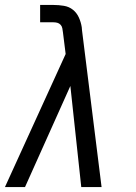

<svg xmlns="http://www.w3.org/2000/svg" viewBox="-30 -755 550 775"><path d="M-10 0 235 -537 224 -625Q224 -625 224 -625Q224 -625 224 -625Q223 -633 221.5 -641Q220 -649 214.5 -655Q209 -661 201.5 -663Q194 -665 186 -665H132V-735H186Q207 -735 228 -731.5Q249 -728 264.5 -715.5Q280 -703 288.5 -684Q297 -665 300 -645Q300 -642 300.5 -639Q301 -636 301 -633L380 0H298L254 -408L71 0Z"/></svg>

Font: Iosevka Slab Oblique
Style: Regular
Weight: 400
Italic angle: -9°
Monospace: yes
Designer: Belleve Invis
Foundry: Belleve Invis
Version: Version 11.1.1; ttfautohint (v1.8.3)